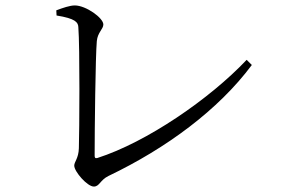

<svg xmlns="http://www.w3.org/2000/svg" viewBox="-20 -696 1040 706"><path d="M188 -639C257 -628 267 -614 268 -597C274 -522 272 -212 270 -151C269 -114 253 -101 253 -87C253 -65 301 -10 325 -10C346 -10 348 -34 379 -49C592 -151 783 -292 906 -457L887 -476C751 -332 519 -173 338 -115C330 -113 328 -116 328 -124C328 -216 331 -490 336 -545C339 -577 360 -589 360 -606C360 -630 296 -676 255 -676C237 -676 211 -667 187 -658Z"/></svg>

Font: Source Han Serif K
Style: Regular
Weight: 400
Designer: Ryoko NISHIZUKA 西塚涼子 (kana & ideographs); Frank Grießhammer (Latin, Greek & Cyrillic); Wenlong ZHANG 张文龙 (bopomofo); San
Foundry: Adobe Systems Incorporated
Version: Version 1.001;PS 1.001;hotconv 16.6.54;makeotf.lib2.5.65590